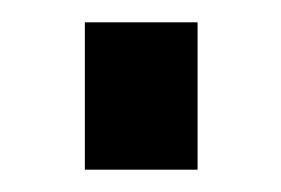

<svg xmlns="http://www.w3.org/2000/svg" viewBox="-20 -427 252 172"><path d="M56 -275V-407H157V-275Z"/></svg>

Font: Archivo SemiBold ExtraCondensed
Style: Regular
Weight: 600
Width: 2
Version: Version 2.001